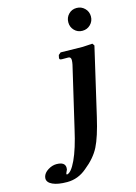

<svg xmlns="http://www.w3.org/2000/svg" viewBox="-223 -698 688 974"><g transform="rotate(-15 121.0 -210.5)"><path d="M317.9 -423.8 235.8 -69.8Q212.9 29.3 188 78.6Q163.1 127.9 108.9 170.9Q63 210 5.9 210Q-43 210 -70.1 197.5Q-97.2 185.1 -97.2 164.1Q-97.2 163.1 -96.7 160.6Q-96.2 158.2 -96.2 155.8Q-91.3 135.7 -69.1 121.8Q-46.9 107.9 -24.9 107.9Q21 107.9 21 139.2Q21 140.1 20.5 144Q20 147.9 20 148.9Q19 150.9 16.1 157Q13.2 163.1 12.2 166Q11.2 168.9 13.2 172.9Q36.1 170.9 62.5 114.5Q88.9 58.1 110.8 -40L185.1 -357.9Q188 -371.6 188 -381.8Q188 -398.9 173.8 -398.9H141.1Q133.3 -398.9 130.1 -401.4Q127 -403.8 127.9 -410.2L130.9 -423.8L143.1 -434.1Q224.1 -432.1 258.8 -432.1L310.1 -435.1ZM237.1 -528.6Q220.2 -545.9 220.2 -571Q220.2 -596.2 237.1 -613.5Q253.9 -630.9 279.1 -630.9Q304.2 -630.9 321.5 -613.5Q338.9 -596.2 338.9 -571Q338.9 -545.9 321.5 -528.6Q304.2 -511.2 279.1 -511.2Q253.9 -511.2 237.1 -528.6Z"/></g></svg>

Font: Linux Libertine O
Style: Semibold Italic
Weight: 600
Italic angle: -11.5°
Designer: Philipp H. Poll
Foundry: Philipp H. Poll
Version: Version 5.1.2